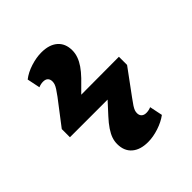

<svg xmlns="http://www.w3.org/2000/svg" viewBox="-187 -731 948 948"><g transform="rotate(-45 287.0 -257.0)"><path d="M308 86Q254 86 223.5 59.5Q193 33 193 -15Q193 -35 199.5 -54Q206 -73 221 -95.5Q236 -118 260 -144L315 -204H52V-261L150 -389Q164 -408 172 -420.5Q180 -433 183 -442Q186 -451 186 -460Q186 -475 177.5 -483.5Q169 -492 152 -492Q136 -492 120 -485L106 -553Q134 -575 173.5 -587.5Q213 -600 248 -600Q303 -600 333.5 -573.5Q364 -547 364 -499Q364 -478 356.5 -457Q349 -436 334.5 -415Q320 -394 298 -371L240 -313L504 -314V-257L407 -125Q392 -105 384 -92.5Q376 -80 373 -71.5Q370 -63 370 -54Q370 -39 379 -30.5Q388 -22 404 -22Q421 -22 437 -29L451 39Q423 60 383.5 73Q344 86 308 86Z"/></g></svg>

Font: Literata ExtraBold
Style: Regular
Weight: 800
Designer: Latin by Veronika Burian and Jose Scaglione. Greek by Irene Vlachou. Cyrillic by Vera Evstafieva.
Foundry: TypeTogether
Version: Version 3.103;gftools[0.9.29]